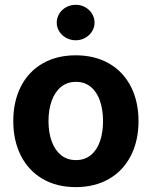

<svg xmlns="http://www.w3.org/2000/svg" viewBox="-20 -767 630 798"><path d="M35.2 -263.7Q35.2 -345.2 66.7 -407.2Q98.1 -469.2 157 -503.2Q215.8 -537.1 294.9 -537.1Q374 -537.1 433.1 -503.2Q492.2 -469.2 523.9 -407.2Q555.7 -345.2 555.7 -263.7Q555.7 -182.1 523.9 -119.9Q492.2 -57.6 433.1 -23.4Q374 10.7 294.9 10.7Q215.8 10.7 157.2 -23.4Q98.6 -57.6 66.9 -119.9Q35.2 -182.1 35.2 -263.7ZM408.2 -263.7Q408.2 -311 395.5 -347.9Q382.8 -384.8 357.4 -405.8Q332 -426.8 295.9 -426.8Q259.3 -426.8 233.6 -405.8Q208 -384.8 194.8 -347.9Q181.6 -311 181.6 -263.7Q181.6 -216.8 194.8 -179.9Q208 -143.1 233.6 -122.3Q259.3 -101.6 295.9 -101.6Q332 -101.6 357.4 -122.3Q382.8 -143.1 395.5 -179.7Q408.2 -216.3 408.2 -263.7ZM215.8 -672.9Q215.8 -692.9 226.3 -710Q236.8 -727.1 255.1 -737.1Q273.4 -747.1 294.9 -747.1Q315.9 -747.1 334 -737.1Q352.1 -727.1 362.5 -710Q373 -692.9 373 -672.9Q373 -653.3 362.5 -636.5Q352.1 -619.6 334 -609.6Q315.9 -599.6 294.9 -599.6Q273.4 -599.6 255.1 -609.6Q236.8 -619.6 226.3 -636.5Q215.8 -653.3 215.8 -672.9Z"/></svg>

Font: Pretendard
Style: Bold
Weight: 700
Designer: Base glyphs from Inter by Rasmus Andersson; Hangeul glyphs from Noto Sans CJK(Source Han Sans) by Jang Soo-young and Kan
Foundry: Kil Hyung-jin
Version: Version 1.309